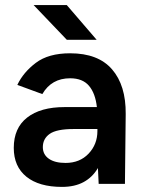

<svg xmlns="http://www.w3.org/2000/svg" viewBox="-20 -721 560 753"><path d="M223 12Q133 12 83.5 -28Q34 -68 34 -141Q34 -219 86.5 -260Q139 -301 233 -301H360Q354 -355 329 -384.5Q304 -414 255 -414Q182 -414 146 -352L48 -388Q71 -437 120.5 -474.5Q170 -512 255 -512Q365 -512 419.5 -449Q474 -386 473 -274L470 0H367L364 -62Q343 -26 308 -7Q273 12 223 12ZM237 -82Q293 -82 327.5 -118.5Q362 -155 362 -207V-215H269Q202 -215 175 -196Q148 -177 148 -144Q148 -115 171.5 -98.5Q195 -82 237 -82ZM242 -565 112 -701H242L359 -565Z"/></svg>

Font: Figtree SemiBold
Style: Regular
Weight: 600
Designer: Erik Kennedy
Foundry: Erik Kennedy
Version: Version 2.001; ttfautohint (v1.8.4.7-5d5b);gftools[0.9.27]